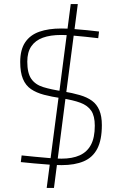

<svg xmlns="http://www.w3.org/2000/svg" viewBox="-20 -810 600 950"><path d="M211 120 270 -330 304 -323 247 120ZM307 -346 273 -352 330 -790H365ZM285 7Q259 7 222.5 4.5Q186 2 149 -1.5Q112 -5 83 -8L87 -41Q115 -38 151.5 -34.5Q188 -31 223.5 -28Q259 -25 284 -25Q338 -25 374.5 -41.5Q411 -58 430 -93.5Q449 -129 449 -188Q449 -236 431.5 -262Q414 -288 378 -301.5Q342 -315 284 -324Q236 -331 198 -341Q160 -351 133.5 -369Q107 -387 93.5 -419.5Q80 -452 80 -503Q80 -564 104.5 -600.5Q129 -637 174.5 -653Q220 -669 283 -669Q309 -669 343.5 -666.5Q378 -664 412 -660.5Q446 -657 470 -654L466 -621Q439 -624 403.5 -628Q368 -632 335.5 -634.5Q303 -637 283 -637Q229 -637 192 -623.5Q155 -610 135 -581Q115 -552 115 -505Q115 -448 135 -419.5Q155 -391 194 -379Q233 -367 292 -358Q339 -350 375 -339.5Q411 -329 435 -311.5Q459 -294 471.5 -264.5Q484 -235 484 -191Q484 -118 461.5 -74.5Q439 -31 394.5 -12Q350 7 285 7Z"/></svg>

Font: Cairo Play ExtraLight
Style: Regular
Weight: 250
Version: Version 3.119